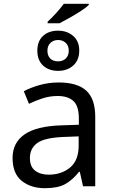

<svg xmlns="http://www.w3.org/2000/svg" viewBox="-20 -978 601 1008"><path d="M446 -952Q436 -941 408 -922.5Q380 -904 348 -886Q316 -868 293 -856H230V-864Q251 -883 275 -909.5Q299 -936 315 -958H446ZM285 -817Q332 -817 364 -789.5Q396 -762 396 -713Q396 -662 364.5 -634Q333 -606 285 -606Q236 -606 206 -634Q176 -662 176 -712Q176 -762 206 -789.5Q236 -817 285 -817ZM285 -768Q261 -768 245 -753Q229 -738 229 -712Q229 -686 243.5 -671Q258 -656 285 -656Q310 -656 325.5 -671Q341 -686 341 -712Q341 -738 325 -753Q309 -768 285 -768ZM288 -545Q386 -545 433 -502Q480 -459 480 -365V0H416L399 -76H395Q360 -32 321.5 -11Q283 10 215 10Q142 10 94 -28.5Q46 -67 46 -149Q46 -229 109 -272.5Q172 -316 303 -320L394 -323V-355Q394 -422 365 -448Q336 -474 283 -474Q241 -474 203 -461.5Q165 -449 132 -433L105 -499Q140 -518 188 -531.5Q236 -545 288 -545ZM314 -259Q214 -255 175.5 -227Q137 -199 137 -148Q137 -103 164.5 -82Q192 -61 235 -61Q303 -61 348 -98.5Q393 -136 393 -214V-262Z"/></svg>

Font: Go Noto Current
Style: Regular
Weight: 400
Designer: Monotype Design Team
Foundry: Monotype Imaging Inc.
Version: Version 2.007; ttfautohint (v1.8) -l 8 -r 50 -G 200 -x 14 -D